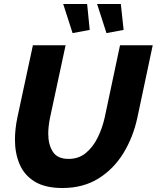

<svg xmlns="http://www.w3.org/2000/svg" viewBox="-20 -937 786 963"><path d="M293 6Q207 6 154.5 -26Q102 -58 78.5 -113Q55 -168 55 -236Q55 -289 67 -347L145 -710H309L231 -347Q222 -303 222 -266Q222 -212 245 -176Q268 -140 324 -140Q375 -140 411 -170Q447 -200 470 -247Q493 -294 505 -347L582 -710H746L669 -347Q648 -249 599 -169Q550 -89 473.5 -41.5Q397 6 293 6ZM467 -917H586L600 -787L514 -771ZM297 -917H417L430 -787L344 -771Z"/></svg>

Font: Raleway ExtraBold
Style: Italic
Weight: 800
Italic angle: -12°
Designer: Matt McInerney, Pablo Impallari, Rodrigo Fuenzalida
Foundry: Matt McInerney, Pablo Impallari, Rodrigo Fuenzalida
Version: Version 4.026